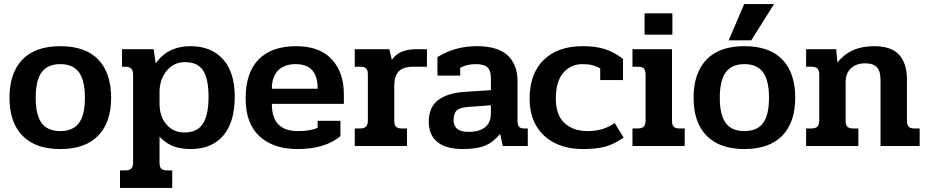

<svg xmlns="http://www.w3.org/2000/svg" viewBox="-20 -724 4597 952"><path d="M27 -239Q27 -362 91 -428.5Q155 -495 279 -495Q404 -495 467.5 -428.5Q531 -362 531 -239Q531 -117 466.5 -51Q402 15 279 15Q156 15 91.5 -51Q27 -117 27 -239ZM401 -239Q401 -325 371.5 -365.5Q342 -406 279 -406Q216 -406 186.5 -365.5Q157 -325 157 -239Q157 -154 186.5 -114Q216 -74 279 -74Q342 -74 371.5 -114Q401 -154 401 -239Z M575 121H601Q622 121 631 111.5Q640 102 640 82V-354Q640 -374 631 -383.5Q622 -393 602 -393H585V-480H742L752 -410Q812 -495 925 -495Q1027 -495 1085.5 -430.5Q1144 -366 1144 -244Q1144 -120 1087.5 -52.5Q1031 15 927 15Q875 15 839 1Q803 -13 771 -46V84Q771 103 779.5 112Q788 121 808 121H834V208H575ZM1014 -244Q1014 -333 987 -374.5Q960 -416 897 -416Q842 -416 806.5 -373Q771 -330 771 -267V-211Q771 -145 806 -106Q841 -67 894 -67Q957 -67 985.5 -110Q1014 -153 1014 -244Z M1198 -235Q1198 -365 1263 -430Q1328 -495 1448 -495Q1564 -495 1624.5 -430.5Q1685 -366 1685 -256V-209H1328Q1328 -139 1361 -106.5Q1394 -74 1456 -74Q1518 -74 1555 -90V-125H1668V-49Q1592 15 1455 15Q1335 15 1266.5 -48.5Q1198 -112 1198 -235ZM1555 -284Q1555 -346 1528 -376Q1501 -406 1446 -406Q1389 -406 1358.5 -374.5Q1328 -343 1328 -284Z M1739 -87H1765Q1786 -87 1795 -96.5Q1804 -106 1804 -126V-356Q1804 -375 1796 -384Q1788 -393 1768 -393H1739V-480H1910L1923 -427Q1957 -480 2045 -480H2097V-393H2029Q1979 -393 1957 -370Q1935 -347 1935 -300V-124Q1935 -105 1943.5 -96Q1952 -87 1972 -87H1998V0H1739Z M2106 -120Q2106 -193 2153.5 -228.5Q2201 -264 2291 -269L2414 -277V-336Q2414 -374 2397 -390Q2380 -406 2340 -406Q2294 -406 2262 -388V-349H2149V-441Q2236 -495 2344 -495Q2449 -495 2497.5 -449Q2546 -403 2546 -323V-124Q2546 -105 2553.5 -96Q2561 -87 2578 -87H2597V0H2473L2460 -60Q2425 -18 2384 -1.5Q2343 15 2274 15Q2191 15 2148.5 -20Q2106 -55 2106 -120ZM2414 -161V-202L2303 -194Q2261 -191 2245 -176.5Q2229 -162 2229 -129Q2229 -70 2304 -70Q2356 -70 2385 -93Q2414 -116 2414 -161Z M2606 -235Q2606 -359 2676 -427Q2746 -495 2868 -495Q2936 -495 2981 -480Q3026 -465 3069 -432V-327H2956V-385Q2936 -396 2916.5 -401Q2897 -406 2868 -406Q2810 -406 2773 -363Q2736 -320 2736 -235Q2736 -154 2779 -114Q2822 -74 2893 -74Q2934 -74 2966.5 -84Q2999 -94 3028 -114L3072 -42Q3027 -10 2983 2.5Q2939 15 2869 15Q2793 15 2733.5 -13.5Q2674 -42 2640 -98.5Q2606 -155 2606 -235Z M3176 -658H3314V-552H3176ZM3116 -87H3142Q3163 -87 3172 -96.5Q3181 -106 3181 -126V-351Q3181 -373 3173.5 -383Q3166 -393 3144 -393H3116V-480H3312V-124Q3312 -105 3320.5 -96Q3329 -87 3349 -87H3375V0H3116Z M3670 -704H3818L3705 -524H3593ZM3419 -239Q3419 -362 3483 -428.5Q3547 -495 3671 -495Q3796 -495 3859.5 -428.5Q3923 -362 3923 -239Q3923 -117 3858.5 -51Q3794 15 3671 15Q3548 15 3483.5 -51Q3419 -117 3419 -239ZM3793 -239Q3793 -325 3763.5 -365.5Q3734 -406 3671 -406Q3608 -406 3578.5 -365.5Q3549 -325 3549 -239Q3549 -154 3578.5 -114Q3608 -74 3671 -74Q3734 -74 3763.5 -114Q3793 -154 3793 -239Z M3977 -87H4003Q4024 -87 4033 -96.5Q4042 -106 4042 -126V-356Q4042 -375 4033.5 -384Q4025 -393 4005 -393H3977V-480H4126L4132 -414Q4165 -455 4209.5 -475Q4254 -495 4315 -495Q4399 -495 4438 -452.5Q4477 -410 4477 -328V-124Q4477 -105 4485.5 -96Q4494 -87 4514 -87H4540V0H4346V-327Q4346 -371 4328 -390.5Q4310 -410 4269 -410Q4226 -410 4199.5 -385.5Q4173 -361 4173 -317V-124Q4173 -105 4181.5 -96Q4190 -87 4210 -87H4236V0H3977Z"/></svg>

Font: Pridi Medium
Style: Regular
Weight: 500
Designer: Katatrad Team
Foundry: CadsonDemak
Version: Version 1.001